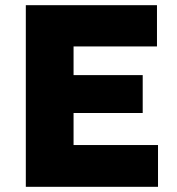

<svg xmlns="http://www.w3.org/2000/svg" viewBox="-20 -720 682 740"><path d="M79.5 0V-700H585V-541H263.5V-430.5H530V-284.5H263.5V-161H589V0Z"/></svg>

Font: Geologica Roman ExtraBold
Style: Regular
Weight: 800
Designer: Sindre Bremnes, Frode Helland
Foundry: Monokrom Skriftforlag AS
Version: Version 1.010;gftools[0.9.28]